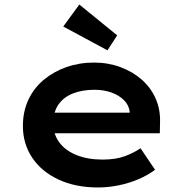

<svg xmlns="http://www.w3.org/2000/svg" viewBox="-20 -817 819 847"><path d="M412 10Q313 10 238 -25Q163 -60 122 -121.5Q81 -183 81 -261Q81 -325 105 -376.5Q129 -428 172.5 -464.5Q216 -501 273 -521Q330 -541 395 -541Q457 -541 511 -521Q565 -501 605 -466Q645 -431 666.5 -382.5Q688 -334 686 -277L685 -229H182L159 -320H568L552 -302V-324Q549 -353 527 -375Q505 -397 471 -409Q437 -421 397 -421Q344 -421 302.5 -405Q261 -389 238 -356Q215 -323 215 -272Q215 -225 241.5 -189Q268 -153 317.5 -133Q367 -113 432 -113Q491 -113 531 -128Q571 -143 600 -163L664 -68Q632 -44 591 -26.5Q550 -9 504 0.5Q458 10 412 10ZM454 -595 259 -700 330 -797 497 -661Z"/></svg>

Font: Lexend Giga SemiBold
Style: Regular
Weight: 600
Designer: Bonnie Shaver-Troup, Thomas Jockin
Foundry: Lexend
Version: Version 1.007